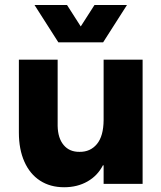

<svg xmlns="http://www.w3.org/2000/svg" viewBox="-20 -746 655 779"><path d="M558.6 0H400.4V-75.2H397.5Q376 -33.2 335 -9.8Q293.9 13.7 240.2 13.7Q183.6 13.7 142.3 -13.2Q101.1 -40 78.9 -90.1Q56.6 -140.1 56.6 -208V-503.9H213.9V-235.4Q214.8 -185.5 238.3 -157.5Q261.7 -129.4 302.7 -129.9Q346.7 -129.4 373.3 -161.6Q399.9 -193.8 400.4 -258.8V-503.9H558.6ZM252 -725.6 307.6 -638.7 363.3 -725.6H495.1L398.4 -574.2H216.8L120.1 -725.6Z"/></svg>

Font: Wanted Sans ExtraBold
Style: Regular
Weight: 800
Designer: Original Design by Kil Hyung-jin and Kang Hanbin, Wanted Lab, Inc; Hangeul from Source Han Sans by Jang Soo-young and Ka
Foundry: Wanted Lab, Inc.
Version: Version 1.003